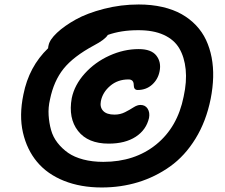

<svg xmlns="http://www.w3.org/2000/svg" viewBox="-20 -766 998 853"><path d="M432.1 66.9Q338.4 66.9 264.4 37.4Q190.4 7.8 145 -46.4Q99.6 -100.6 82 -176.8Q64.5 -252.9 84 -346.2Q108.4 -469.7 193.8 -551.8Q193.8 -557.1 195.8 -564.9Q200.7 -589.8 233.2 -620.4Q265.6 -650.9 316.4 -679.2Q367.2 -707.5 442.1 -726.8Q517.1 -746.1 596.2 -746.1Q653.3 -746.1 701.9 -734.9Q750.5 -723.6 786.9 -703.1Q823.2 -682.6 850.8 -653.6Q878.4 -624.5 895.3 -588.6Q912.1 -552.7 920.2 -510.7Q928.2 -468.8 927 -422.9Q925.8 -377 916 -327.1Q896 -227.1 848.6 -150.1Q801.3 -73.2 735.8 -26.6Q670.4 20 593.8 43.5Q517.1 66.9 432.1 66.9ZM202.1 -324.2Q193.8 -288.6 196 -254.2Q198.2 -219.7 206.8 -188.7Q215.3 -157.7 235.4 -131.8Q255.4 -106 282.7 -86.9Q310.1 -67.9 350.1 -57.4Q390.1 -46.9 439 -46.9Q578.6 -46.9 673.8 -124Q769 -201.2 795.9 -336.9Q810.5 -403.3 804.9 -457.8Q799.3 -512.2 776.6 -551Q753.9 -589.8 707.3 -611.1Q660.6 -632.3 592.8 -631.8Q518.1 -631.8 459 -610.8Q446.3 -589.8 397 -564Q306.2 -515.1 262.5 -460.7Q218.8 -406.2 202.1 -324.2ZM462.9 -127.9Q370.6 -127.9 326.7 -184.3Q282.7 -240.7 298.8 -330.1Q311 -388.7 356.4 -439.2Q401.9 -489.7 466.1 -518.8Q530.3 -547.9 596.2 -547.9Q652.3 -547.9 674.8 -518.8Q697.3 -489.7 689 -449.2Q682.1 -413.6 655.8 -389.9Q629.4 -366.2 591.8 -366.2Q574.2 -366.2 574.2 -388.2Q574.2 -413.1 550.8 -413.1Q502.9 -413.1 469.5 -384.5Q436 -356 428.2 -316.9Q422.9 -289.6 438.5 -273.2Q454.1 -256.8 488.8 -256.8Q514.2 -256.8 535.4 -267.6Q556.6 -278.3 573.2 -289.1Q589.8 -299.8 604 -299.8Q625.5 -299.8 636 -283Q646.5 -266.1 642.1 -242.2Q629.9 -189 583 -158.4Q536.1 -127.9 462.9 -127.9Z"/></svg>

Font: Shantell Sans Irregular Bouncy
Style: Bold Italic
Weight: 700
Italic angle: -11.31°
Designer: Stephen Nixon, Anya Danilova, Shantell Martin
Foundry: Arrow Type
Version: Version 1.006;[9816181b4]